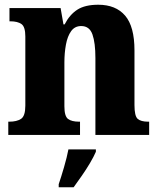

<svg xmlns="http://www.w3.org/2000/svg" viewBox="-20 -570 673 811"><path d="M15 0V-56H19Q51 -56 69 -68Q87 -80 87 -124V-416Q87 -457 70.5 -468.5Q54 -480 24 -480H20V-536H236L248 -467H253Q274 -508 306.5 -529Q339 -550 395 -550Q469 -550 508.5 -504Q548 -458 548 -357V-126Q548 -80 561.5 -68Q575 -56 606 -56H610V0H383V-325Q383 -389 370.5 -424.5Q358 -460 323 -460Q296 -460 280.5 -438.5Q265 -417 258.5 -381.5Q252 -346 252 -306V-121Q252 -79 267.5 -67.5Q283 -56 314 -56H318V0ZM228 208Q238 179 250.5 136Q263 93 269 61H385V71Q376 92 360 119Q344 146 325.5 172.5Q307 199 291 221H228Z"/></svg>

Font: Noto Serif Thai SemiCondensed ExtraBold
Style: Regular
Weight: 800
Width: 4
Designer: Monotype Design Team
Foundry: Monotype Imaging Inc.
Version: Version 2.002; ttfautohint (v1.8.4.7-5d5b)